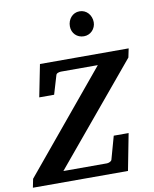

<svg xmlns="http://www.w3.org/2000/svg" viewBox="-119 -994 855 1068"><g transform="rotate(-10 308.5 -460.5)"><path d="M627.9 -621.1 162.1 -62H408.2Q415.5 -62 424.6 -66.2Q433.6 -70.3 436 -77.1L472.2 -207H556.2L516.1 0H-21L-11.2 -48.8L453.1 -608.9H245.1Q237.3 -608.9 228.3 -605.7Q219.2 -602.5 216.8 -595.2L185.1 -488.8H101.1L137.2 -670.9H638.2ZM472.2 -848.1Q472.2 -834.5 467 -822Q461.9 -809.6 452.9 -800.3Q443.8 -791 431.6 -785.6Q419.4 -780.3 405.3 -780.3Q390.6 -780.3 378.2 -785.4Q365.7 -790.5 356.7 -799.6Q347.7 -808.6 342.5 -821Q337.4 -833.5 337.4 -848.1Q337.4 -863.3 342.3 -876.5Q347.2 -889.6 356 -899.7Q364.7 -909.7 377 -915.5Q389.2 -921.4 404.3 -921.4Q418.9 -921.4 431.4 -915.8Q443.8 -910.2 452.9 -900.1Q461.9 -890.1 467 -876.7Q472.2 -863.3 472.2 -848.1Z"/></g></svg>

Font: Charis SIL Eur
Style: Bold Italic
Weight: 700
Italic angle: -11°
Foundry: SIL International
Version: Version 5.000